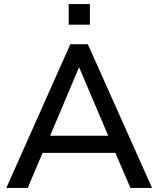

<svg xmlns="http://www.w3.org/2000/svg" viewBox="-20 -922 776 942"><path d="M11 0 325 -705H411L726 0H620L546 -172H189L116 0ZM367 -590 226 -256H511L369 -590ZM317 -801V-902H421V-801Z"/></svg>

Font: Nunito Sans SemiBold
Style: Regular
Weight: 600
Designer: Vernon Adams
Foundry: Vernon Adams
Version: Version 3.101; ttfautohint (v1.8.4.7-5d5b);gftools[0.9.27]